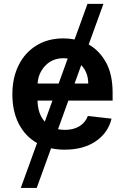

<svg xmlns="http://www.w3.org/2000/svg" viewBox="-20 -747 635 972"><path d="M165.8 204.5H85.2L167.6 -22.7Q108 -56.5 75.3 -119.9Q42.6 -183.2 42.6 -269.5Q42.6 -353.7 74.6 -417.4Q106.5 -481.2 164.6 -516.9Q222.7 -552.6 300.8 -552.6Q330.3 -552.6 357.6 -547.2L422.9 -727.3H503.6L429 -521.7Q483 -491.5 516.5 -431.3Q550.1 -371.1 550.1 -277V-237.6H326L273.8 -93Q290.5 -89.5 309.3 -89.5Q350.9 -89.5 381.2 -107.4Q411.6 -125.4 424.7 -159.8L544.7 -146.3Q527.7 -75.3 465.4 -32.3Q403.1 10.7 307.5 10.7Q271.3 10.7 238.6 3.6ZM277 -324.2 322.8 -451Q312.9 -452.4 302.6 -452.4Q245 -452.4 209.2 -414.4Q173.3 -376.4 170.5 -324.2ZM206.7 -131 245.4 -237.6H170.1Q171.2 -170.5 206.7 -131ZM426.8 -324.2Q426.1 -381.4 391.3 -417.3L357.6 -324.2Z"/></svg>

Font: Linik Sans SemiBold
Style: Regular
Weight: 600
Designer: Rasmus Andersson (font), Cristiano Sobral (main changes)
Foundry: rsms
Version: Version 3.018;June 1, 2022;FontCreator 14.0.0.2814 64-bit; t